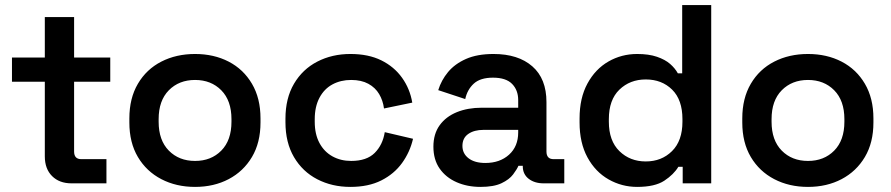

<svg xmlns="http://www.w3.org/2000/svg" viewBox="-20 -720 3499 754"><path d="M261 0Q213 0 184.5 -28.5Q156 -57 156 -106V-399H27V-494H156V-653H271V-494H413V-399H271V-125Q271 -95 299 -95H398V0Z M746 14Q672 14 613.5 -16.5Q555 -47 521.5 -103.5Q488 -160 488 -239V-255Q488 -334 521.5 -391Q555 -448 613.5 -478Q672 -508 746 -508Q820 -508 878 -478Q936 -448 969.5 -391Q1003 -334 1003 -255V-239Q1003 -160 969.5 -103.5Q936 -47 878 -16.5Q820 14 746 14ZM746 -88Q809 -88 849 -128.5Q889 -169 889 -242V-252Q889 -325 849 -365.5Q809 -406 746 -406Q683 -406 643 -365.5Q603 -325 603 -252V-242Q603 -169 643 -128.5Q683 -88 746 -88Z M1356 14Q1284 14 1226 -16Q1168 -46 1134.5 -103Q1101 -160 1101 -240V-254Q1101 -334 1134.5 -391Q1168 -448 1226 -478Q1284 -508 1356 -508Q1427 -508 1477.5 -483Q1528 -458 1559 -414.5Q1590 -371 1599 -317L1488 -294Q1484 -325 1469 -350.5Q1454 -376 1426.5 -391Q1399 -406 1359 -406Q1318 -406 1285.5 -388.5Q1253 -371 1234.5 -336Q1216 -301 1216 -252V-242Q1216 -193 1234.5 -158.5Q1253 -124 1285.5 -106Q1318 -88 1359 -88Q1420 -88 1451.5 -119.5Q1483 -151 1491 -201L1602 -175Q1590 -123 1559 -80Q1528 -37 1477.5 -11.5Q1427 14 1356 14Z M1867 14Q1815 14 1773 -4.5Q1731 -23 1706.5 -58Q1682 -93 1682 -144Q1682 -194 1706.5 -228Q1731 -262 1774 -279.5Q1817 -297 1872 -297H2015V-327Q2015 -366 1991 -390.5Q1967 -415 1916 -415Q1866 -415 1840.5 -391.5Q1815 -368 1807 -331L1701 -366Q1713 -405 1739.5 -437Q1766 -469 1810 -488.5Q1854 -508 1918 -508Q2015 -508 2070.5 -459.5Q2126 -411 2126 -319V-125Q2126 -95 2154 -95H2196V0H2115Q2079 0 2056 -18Q2033 -36 2033 -67V-69H2016Q2010 -55 1995 -35Q1980 -15 1949.5 -0.5Q1919 14 1867 14ZM1886 -80Q1943 -80 1979 -112.5Q2015 -145 2015 -200V-210H1879Q1842 -210 1819 -194Q1796 -178 1796 -147Q1796 -117 1820 -98.5Q1844 -80 1886 -80Z M2482 14Q2422 14 2370 -15.5Q2318 -45 2287 -102Q2256 -159 2256 -239V-255Q2256 -335 2287 -392Q2318 -449 2369.5 -478.5Q2421 -508 2482 -508Q2528 -508 2560 -497Q2592 -486 2611.5 -469Q2631 -452 2642 -432H2659V-700H2773V0H2661V-65H2644Q2626 -35 2589 -10.5Q2552 14 2482 14ZM2516 -86Q2578 -86 2619 -126.5Q2660 -167 2660 -242V-252Q2660 -328 2619.5 -368Q2579 -408 2516 -408Q2454 -408 2412.5 -368Q2371 -328 2371 -252V-242Q2371 -167 2412.5 -126.5Q2454 -86 2516 -86Z M3153 14Q3079 14 3020.5 -16.5Q2962 -47 2928.5 -103.5Q2895 -160 2895 -239V-255Q2895 -334 2928.5 -391Q2962 -448 3020.5 -478Q3079 -508 3153 -508Q3227 -508 3285 -478Q3343 -448 3376.5 -391Q3410 -334 3410 -255V-239Q3410 -160 3376.5 -103.5Q3343 -47 3285 -16.5Q3227 14 3153 14ZM3153 -88Q3216 -88 3256 -128.5Q3296 -169 3296 -242V-252Q3296 -325 3256 -365.5Q3216 -406 3153 -406Q3090 -406 3050 -365.5Q3010 -325 3010 -252V-242Q3010 -169 3050 -128.5Q3090 -88 3153 -88Z"/></svg>

Font: Space Grotesk SemiBold
Style: Regular
Weight: 600
Designer: Florian Karsten
Foundry: Florian Karsten
Version: Version 2.000